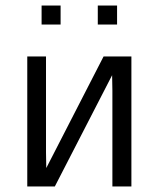

<svg xmlns="http://www.w3.org/2000/svg" viewBox="-20 -677 579 697"><path d="M131 -588V-657H200V-588ZM335 -588V-657H405V-588ZM79 0V-472H147V-124Q147 -114 147.5 -95Q148 -76 148 -67L356 -472H457V0H388V-348Q388 -358 387.5 -376Q387 -394 387 -404L179 0Z"/></svg>

Font: Coval
Style: ExtraLight
Weight: 250
Foundry: Context Ltd
Version: Version 001.000